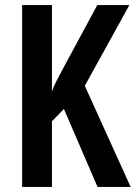

<svg xmlns="http://www.w3.org/2000/svg" viewBox="-20 -734 533 754"><path d="M493 0H363L231 -306L184 -258V0H67V-714H184V-374Q189 -391 201.5 -415.5Q214 -440 232 -473L362 -714H488L313 -397Z"/></svg>

Font: Noto Sans ExtraCondensed SemiBold
Style: Regular
Weight: 600
Width: 2
Designer: Monotype Design Team
Foundry: Monotype Imaging Inc.
Version: Version 2.013; ttfautohint (v1.8.4.7-5d5b)